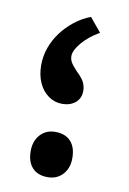

<svg xmlns="http://www.w3.org/2000/svg" viewBox="-68 -573 420 627"><g transform="rotate(10 142.0 -259.0)"><path d="M134 11Q101 11 83 -8.5Q65 -28 65 -64Q65 -97 84 -118Q103 -139 134 -139Q167 -139 185 -119.5Q203 -100 203 -64Q203 -31 184 -10Q165 11 134 11ZM183 -529 221 -483Q186 -463 164 -437Q142 -411 142 -392Q142 -382 147 -372.5Q152 -363 168 -346Q188 -327 194 -314Q200 -301 200 -286Q200 -262 183 -247.5Q166 -233 139 -233Q114 -233 93.5 -247.5Q73 -262 61.5 -287.5Q50 -313 50 -346Q50 -376 60 -404Q70 -432 88 -456Q106 -480 130 -499Q154 -518 183 -529Z"/></g></svg>

Font: Lexend Medium
Style: Regular
Weight: 500
Designer: Bonnie Shaver-Troup, Thomas Jockin
Foundry: Lexend
Version: Version 1.005